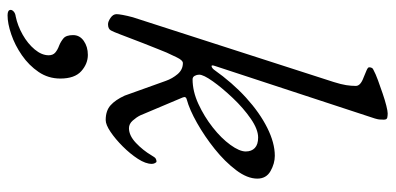

<svg xmlns="http://www.w3.org/2000/svg" viewBox="-282 -464 1020 495"><g transform="rotate(90 227.5 -216.0)"><path d="M289 21Q265 21 251 8.5Q237 -4 226 -28L188 -134Q182 -151 170.5 -164.5Q159 -178 142 -178Q135 -178 127.5 -162.5Q120 -147 115 -136Q112 -129 105.5 -112.5Q99 -96 91 -76Q83 -56 77 -39.5Q71 -23 68 -16Q62 0 58 7.5Q54 15 42 15Q35 15 25.5 8.5Q16 2 16 -7Q16 -12 18 -23Q20 -34 24 -49L191 -567Q197 -586 199 -599Q201 -612 201 -624Q201 -636 179 -644Q169 -648 161 -651.5Q153 -655 153 -658Q153 -662 154.5 -665Q156 -668 159 -669Q170 -675 186.5 -681Q203 -687 220.5 -693Q238 -699 252 -702.5Q266 -706 272 -706Q277 -706 282.5 -705Q288 -704 288 -696Q288 -688 287.5 -684Q287 -680 285 -673L150 -262Q146 -251 150.5 -252Q155 -253 159 -258Q193 -306 231.5 -341Q270 -376 309 -395.5Q348 -415 381 -415Q401 -415 420.5 -404Q440 -393 440 -370Q440 -344 418 -315Q396 -286 363.5 -260Q331 -234 296.5 -214.5Q262 -195 236 -188Q227 -186 231 -177L277 -68Q282 -58 290.5 -48.5Q299 -39 310 -39Q329 -39 348 -57Q367 -75 380 -97Q385 -106 388.5 -108Q392 -110 396 -110Q398 -110 400 -106Q402 -102 402 -98Q402 -82 389 -62Q376 -42 357 -23Q338 -4 319.5 8.5Q301 21 289 21ZM184 -203Q215 -203 247.5 -218Q280 -233 308 -255Q336 -277 353 -300.5Q370 -324 370 -340Q370 -355 361 -363.5Q352 -372 334 -372Q313 -372 285.5 -353Q258 -334 232 -306.5Q206 -279 189 -255Q172 -231 172 -220Q172 -214 175 -208.5Q178 -203 184 -203ZM19 274Q5 274 5 266Q5 262 9.5 258Q14 254 22 253Q46 248 69 235Q92 222 107 204Q122 186 122 168Q122 157 115 151Q108 145 97 141Q87 137 78.5 130Q70 123 70 105Q70 88 85 77.5Q100 67 121 67Q144 67 163 84Q182 101 182 138Q182 169 165 194Q148 219 122 237Q96 255 68 264.5Q40 274 19 274Z"/></g></svg>

Font: EB Garamond
Style: Italic
Weight: 400
Italic angle: -17.2°
Designer: Georg Duffner and Octavio Pardo
Foundry: Georg Duffner
Version: Version 1.001